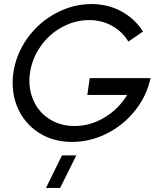

<svg xmlns="http://www.w3.org/2000/svg" viewBox="-20 -691 785 948"><path d="M45.9 -331.1Q59.1 -423.8 115.2 -502.2Q171.4 -580.6 255.6 -625.7Q339.8 -670.9 432.1 -670.9Q513.7 -670.9 580.3 -634.3Q647 -597.7 686 -535.2L613.8 -485.8Q584.5 -534.7 533.7 -563.2Q482.9 -591.8 420.9 -591.8Q350.1 -591.8 286.4 -557.1Q222.7 -522.5 180.4 -462.2Q138.2 -401.9 127.9 -330.1Q118.2 -258.8 143.6 -198.7Q168.9 -138.7 223.1 -103.8Q277.3 -68.8 348.1 -68.8Q426.3 -68.8 496.3 -111.1Q566.4 -153.3 607.9 -222.2H411.1L422.9 -305.2H723.1Q704.6 -217.3 646.7 -144.8Q588.9 -72.3 506.6 -31.2Q424.3 9.8 335.9 9.8Q243.2 9.8 172.1 -35.4Q101.1 -80.6 67.1 -158.9Q33.2 -237.3 45.9 -331.1ZM207 236.8 286.1 76.2H356.9L276.9 236.8Z"/></svg>

Font: Human Sans
Style: Italic
Weight: 400
Italic angle: -8°
Designer: Tim Radville
Foundry: Continuum
Version: Version 1.000;FEAKit 1.0